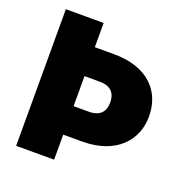

<svg xmlns="http://www.w3.org/2000/svg" viewBox="-127 -818 890 931"><g transform="rotate(20 318.0 -352.5)"><path d="M349 -129C528 -129 613 -234 613 -353C613 -485 524 -580 349 -580H251V-705H56V0H252V-129ZM252 -276V-431H330C389 -431 413 -400 413 -353C413 -307 389 -276 330 -276Z"/></g></svg>

Font: Poppins STUK1
Style: Regular
Weight: 400
Designer: Jonny Pinhorn (original), Sammy Jo Hughes (modified version)
Foundry: Type Mafia
Version: Version 1.002;hotconv 1.0.109;makeotfexe 2.5.65596